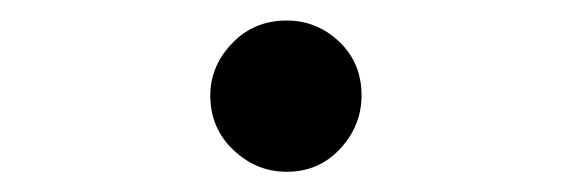

<svg xmlns="http://www.w3.org/2000/svg" viewBox="-20 -464 565 189"><path d="M187 -370.1Q187 -398.9 208.5 -421.4Q230 -443.8 262.2 -443.8Q292 -443.8 314 -422.9Q335.9 -401.9 335.9 -370.1Q335.9 -340.3 314.9 -317.6Q293.9 -294.9 262.2 -294.9Q232.4 -294.9 209.7 -316.4Q187 -337.9 187 -370.1Z"/></svg>

Font: CMU Typewriter Text
Style: Bold
Weight: 700
Version: Version 0.7.0